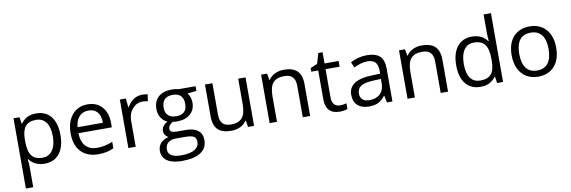

<svg xmlns="http://www.w3.org/2000/svg" viewBox="-64 -1304 6215 2088"><g transform="rotate(-10 3043.5 -260.0)"><path d="M335 9.8Q282.7 9.8 239.5 -9.5Q196.3 -28.8 167 -68.8H161.1Q167 -22 167 20V240.2H85.9V-535.2H151.9L163.1 -461.9H167Q198.2 -505.9 239.7 -525.4Q281.2 -544.9 335 -544.9Q441.4 -544.9 499.3 -472.2Q557.1 -399.4 557.1 -268.1Q557.1 -136.2 498.3 -63.2Q439.5 9.8 335 9.8ZM323.2 -476.1Q241.2 -476.1 204.6 -430.7Q168 -385.3 167 -286.1V-268.1Q167 -155.3 204.6 -106.7Q242.2 -58.1 325.2 -58.1Q394.5 -58.1 433.8 -114.3Q473.1 -170.4 473.1 -269Q473.1 -369.1 433.8 -422.6Q394.5 -476.1 323.2 -476.1Z M924.8 9.8Q806.2 9.8 737.5 -62.5Q668.9 -134.8 668.9 -263.2Q668.9 -392.6 732.7 -468.8Q796.4 -544.9 903.8 -544.9Q1004.4 -544.9 1063 -478.8Q1121.6 -412.6 1121.6 -304.2V-252.9H752.9Q755.4 -158.7 800.5 -109.9Q845.7 -61 927.7 -61Q1014.2 -61 1098.6 -97.2V-24.9Q1055.7 -6.3 1017.3 1.7Q979 9.8 924.8 9.8ZM902.8 -477.1Q838.4 -477.1 800 -435.1Q761.7 -393.1 754.9 -318.8H1034.7Q1034.7 -395.5 1000.5 -436.3Q966.3 -477.1 902.8 -477.1Z M1503.9 -544.9Q1539.6 -544.9 1567.9 -539.1L1556.6 -463.9Q1523.4 -471.2 1498 -471.2Q1433.1 -471.2 1387 -418.5Q1340.8 -365.7 1340.8 -287.1V0H1259.8V-535.2H1326.7L1335.9 -436H1339.8Q1369.6 -488.3 1411.6 -516.6Q1453.6 -544.9 1503.9 -544.9Z M2096.2 -535.2V-483.9L1997.1 -472.2Q2010.7 -455.1 2021.5 -427.5Q2032.2 -399.9 2032.2 -365.2Q2032.2 -286.6 1978.5 -239.7Q1924.8 -192.9 1831.1 -192.9Q1807.1 -192.9 1786.1 -196.8Q1734.4 -169.4 1734.4 -127.9Q1734.4 -106 1752.4 -95.5Q1770.5 -85 1814.5 -85H1909.2Q1996.1 -85 2042.7 -48.3Q2089.4 -11.7 2089.4 58.1Q2089.4 147 2018.1 193.6Q1946.8 240.2 1810.1 240.2Q1705.1 240.2 1648.2 201.2Q1591.3 162.1 1591.3 90.8Q1591.3 42 1622.6 6.3Q1653.8 -29.3 1710.4 -42Q1689.9 -51.3 1676 -70.8Q1662.1 -90.3 1662.1 -116.2Q1662.1 -145.5 1677.7 -167.5Q1693.4 -189.5 1727.1 -210Q1685.5 -227.1 1659.4 -268.1Q1633.3 -309.1 1633.3 -361.8Q1633.3 -449.7 1686 -497.3Q1738.8 -544.9 1835.4 -544.9Q1877.4 -544.9 1911.1 -535.2ZM1669.4 89.8Q1669.4 133.3 1706.1 155.8Q1742.7 178.2 1811 178.2Q1913.1 178.2 1962.2 147.7Q2011.2 117.2 2011.2 64.9Q2011.2 21.5 1984.4 4.6Q1957.5 -12.2 1883.3 -12.2H1786.1Q1731 -12.2 1700.2 14.2Q1669.4 40.5 1669.4 89.8ZM1713.4 -363.8Q1713.4 -307.6 1745.1 -278.8Q1776.9 -250 1833.5 -250Q1952.1 -250 1952.1 -365.2Q1952.1 -485.8 1832 -485.8Q1774.9 -485.8 1744.1 -455.1Q1713.4 -424.3 1713.4 -363.8Z M2282.2 -535.2V-188Q2282.2 -122.6 2312 -90.3Q2341.8 -58.1 2405.3 -58.1Q2489.3 -58.1 2528.1 -104Q2566.9 -149.9 2566.9 -253.9V-535.2H2647.9V0H2581.1L2569.3 -71.8H2564.9Q2540 -32.2 2495.8 -11.2Q2451.7 9.8 2395 9.8Q2297.4 9.8 2248.8 -36.6Q2200.2 -83 2200.2 -185.1V-535.2Z M3186 0V-346.2Q3186 -411.6 3156.2 -443.8Q3126.5 -476.1 3063 -476.1Q2979 -476.1 2939.9 -430.7Q2900.9 -385.3 2900.9 -280.8V0H2819.8V-535.2H2885.7L2898.9 -461.9H2902.8Q2927.7 -501.5 2972.7 -523.2Q3017.6 -544.9 3072.8 -544.9Q3169.4 -544.9 3218.3 -498.3Q3267.1 -451.7 3267.1 -349.1V0Z M3606.4 -57.1Q3627.9 -57.1 3647.9 -60.3Q3668 -63.5 3679.7 -66.9V-4.9Q3666.5 1.5 3640.9 5.6Q3615.2 9.8 3594.7 9.8Q3439.5 9.8 3439.5 -153.8V-472.2H3362.8V-511.2L3439.5 -544.9L3473.6 -659.2H3520.5V-535.2H3675.8V-472.2H3520.5V-157.2Q3520.5 -108.9 3543.5 -83Q3566.4 -57.1 3606.4 -57.1Z M4115.7 0 4099.6 -76.2H4095.7Q4055.7 -25.9 4015.9 -8.1Q3976.1 9.8 3916.5 9.8Q3836.9 9.8 3791.7 -31.2Q3746.6 -72.3 3746.6 -147.9Q3746.6 -310.1 4005.9 -317.9L4096.7 -320.8V-354Q4096.7 -417 4069.6 -447Q4042.5 -477.1 3982.9 -477.1Q3916 -477.1 3831.5 -436L3806.6 -498Q3846.2 -519.5 3893.3 -531.7Q3940.4 -543.9 3987.8 -543.9Q4083.5 -543.9 4129.6 -501.5Q4175.8 -459 4175.8 -365.2V0ZM3932.6 -57.1Q4008.3 -57.1 4051.5 -98.6Q4094.7 -140.1 4094.7 -214.8V-263.2L4013.7 -259.8Q3917 -256.3 3874.3 -229.7Q3831.5 -203.1 3831.5 -147Q3831.5 -103 3858.2 -80.1Q3884.8 -57.1 3932.6 -57.1Z M4709 0V-346.2Q4709 -411.6 4679.2 -443.8Q4649.4 -476.1 4585.9 -476.1Q4502 -476.1 4462.9 -430.7Q4423.8 -385.3 4423.8 -280.8V0H4342.8V-535.2H4408.7L4421.9 -461.9H4425.8Q4450.7 -501.5 4495.6 -523.2Q4540.5 -544.9 4595.7 -544.9Q4692.4 -544.9 4741.2 -498.3Q4790 -451.7 4790 -349.1V0Z M5320.8 -71.8H5316.4Q5260.3 9.8 5148.4 9.8Q5043.5 9.8 4985.1 -62Q4926.8 -133.8 4926.8 -266.1Q4926.8 -398.4 4985.4 -471.7Q5043.9 -544.9 5148.4 -544.9Q5257.3 -544.9 5315.4 -465.8H5321.8L5318.4 -504.4L5316.4 -542V-759.8H5397.5V0H5331.5ZM5158.7 -58.1Q5241.7 -58.1 5279.1 -103.3Q5316.4 -148.4 5316.4 -249V-266.1Q5316.4 -379.9 5278.6 -428.5Q5240.7 -477.1 5157.7 -477.1Q5086.4 -477.1 5048.6 -421.6Q5010.7 -366.2 5010.7 -265.1Q5010.7 -162.6 5048.3 -110.4Q5085.9 -58.1 5158.7 -58.1Z M6031.2 -268.1Q6031.2 -137.2 5965.3 -63.7Q5899.4 9.8 5783.2 9.8Q5711.4 9.8 5655.8 -23.9Q5600.1 -57.6 5569.8 -120.6Q5539.6 -183.6 5539.6 -268.1Q5539.6 -398.9 5605 -471.9Q5670.4 -544.9 5786.6 -544.9Q5898.9 -544.9 5965.1 -470.2Q6031.2 -395.5 6031.2 -268.1ZM5623.5 -268.1Q5623.5 -165.5 5664.6 -111.8Q5705.6 -58.1 5785.2 -58.1Q5864.7 -58.1 5906 -111.6Q5947.3 -165 5947.3 -268.1Q5947.3 -370.1 5906 -423.1Q5864.7 -476.1 5784.2 -476.1Q5704.6 -476.1 5664.1 -423.8Q5623.5 -371.6 5623.5 -268.1Z"/></g></svg>

Font: f01722094
Style: Regular
Weight: 400
Foundry: Ascender Corporation
Version: Version 1.10